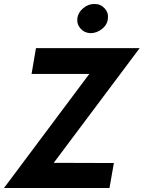

<svg xmlns="http://www.w3.org/2000/svg" viewBox="-40 -941 719 961"><path d="M118 -571H407L-20 0H508L530 -125L229 -126L659 -700H140ZM347 -849Q344 -819 363.5 -797.5Q383 -776 413 -775Q444 -775 470.5 -796Q497 -817 500 -847Q504 -877 484 -899Q464 -921 434 -921Q403 -922 377 -900.5Q351 -879 347 -849Z"/></svg>

Font: Jost SemiBold
Style: Italic
Weight: 600
Italic angle: -5°
Version: Version 3.710